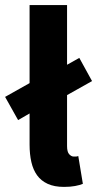

<svg xmlns="http://www.w3.org/2000/svg" viewBox="-41 -721 381 753"><path d="M210 12Q172 12 146 0Q120 -12 104.5 -33.5Q89 -55 82 -85.5Q75 -116 75 -154V-276L30 -250L-21 -341L75 -395V-701H222V-467L270 -494L320 -403L222 -348V-148Q222 -125 230.5 -116Q239 -107 248 -107Q253 -107 256.5 -107Q260 -107 266 -109L284 0Q272 5 253.5 8.5Q235 12 210 12Z"/></svg>

Font: Giro Regular
Style: Bold
Weight: 700
Designer: Paul D. Hunt
Foundry: Adobe Systems Incorporated
Version: Version 1.000;PS 1.0;hotconv 1.0.88;makeotf.lib2.5.647800